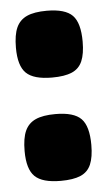

<svg xmlns="http://www.w3.org/2000/svg" viewBox="-43 -509 306 550"><g transform="rotate(-5 110.5 -234.5)"><path d="M111 -287Q58 -287 36.5 -308Q15 -329 15 -381Q15 -418 24.5 -439Q34 -460 55 -469.5Q76 -479 112 -479Q165 -479 186 -457.5Q207 -436 207 -382Q207 -347 198 -326Q189 -305 168 -296Q147 -287 111 -287ZM110 10Q57 10 35.5 -11Q14 -32 14 -84Q14 -121 23.5 -142Q33 -163 54 -172.5Q75 -182 111 -182Q164 -182 185 -160.5Q206 -139 206 -85Q206 -50 197 -29Q188 -8 167 1Q146 10 110 10Z"/></g></svg>

Font: Fredoka
Style: Bold
Weight: 700
Designer: Ben Nathan
Foundry: Milena B. Brandão, Ben Nathan
Version: Version 2.001